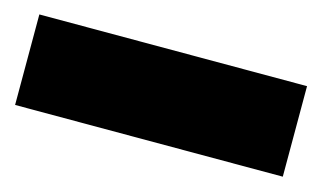

<svg xmlns="http://www.w3.org/2000/svg" viewBox="-47 -42 532 318"><g transform="rotate(15 219.5 116.5)"><path d="M-9.8 193.8V38.6H449.2V193.8Z"/></g></svg>

Font: Pinar-DS1-FD Bold
Style: Regular
Weight: 700
Designer: Amin Abedi
Version: Version 2.000